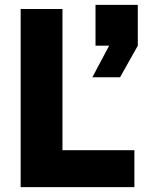

<svg xmlns="http://www.w3.org/2000/svg" viewBox="-20 -770 610 790"><path d="M237 -733H65V0H533V-152H237ZM360 -452H474L547 -582V-750H373V-582H429Z"/></svg>

Font: Kreadon Extra Bold
Style: Regular
Weight: 800
Designer: kohakuno
Foundry: StudioGnu
Version: Version 1.000;Glyphs 3.1.2 (3151)